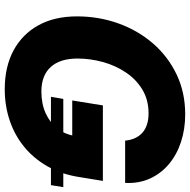

<svg xmlns="http://www.w3.org/2000/svg" viewBox="-16 -762 788 796"><g transform="rotate(90 378.0 -364.0)"><path d="M350.1 10.3Q256.8 10.3 189.2 -26.1Q121.6 -62.5 84.7 -129.4Q47.9 -196.3 47.9 -289.6Q47.9 -379.4 76.9 -460.4Q106 -541.5 159.7 -603.8Q213.4 -666 288.1 -701.9Q362.8 -737.8 454.1 -737.8Q515.1 -737.8 568.1 -720.5Q621.1 -703.1 660.2 -670.4Q699.2 -637.7 720.2 -591.8Q741.2 -545.9 738.3 -488.8H563Q561 -511.2 552.7 -529.5Q544.4 -547.9 530.3 -560.3Q516.1 -572.8 496.1 -579.3Q476.1 -585.9 450.2 -585.9Q394 -585.9 351.6 -560.3Q309.1 -534.7 280.3 -491.7Q251.5 -448.7 237.1 -396.5Q222.7 -344.2 222.7 -291.5Q222.7 -218.8 257.8 -180.2Q293 -141.6 359.4 -141.6Q410.2 -141.6 449.2 -159.2Q488.3 -176.8 512.7 -208Q537.1 -239.3 543.5 -279.3L575.2 -269.5H396.5L417 -396.5H730L713.4 -294.9Q701.7 -222.7 669.2 -166Q636.7 -109.4 588.6 -70.1Q540.5 -30.8 479.7 -10.3Q418.9 10.3 350.1 10.3ZM381.3 -181.2 390.1 -232.4H755.9L747.6 -181.2Z"/></g></svg>

Font: Inter 17pt ExtraBold
Style: Italic
Weight: 800
Italic angle: -9.3988°
Version: Version 4.001;git-66647c0bb